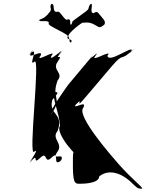

<svg xmlns="http://www.w3.org/2000/svg" viewBox="-20 -1114 900 1164"><path d="M702 -116C655 -169 444 -411 484 -459C515 -517 409 -439 442 -484C479 -534 399 -437 442 -482C490 -532 434 -450 484 -508C524 -555 620 -667 660 -715C732 -799 709 -740 779 -806C823 -849 738 -760 778 -808C784 -840 640 -728 631 -776C671 -823 519 -728 559 -776C594 -823 505 -729 544 -780L395 -602C393 -600 271 -431 294 -433C334 -480 262 -381 297 -432C359 -522 289 -514 329 -626C369 -673 293 -688 329 -739C373 -801 299 -737 349 -794C389 -841 306 -748 346 -796C377 -834 269 -728 292 -776C332 -823 186 -728 226 -776C248 -823 133 -743 170 -796C205 -846 128 -746 168 -794C218 -832 148 -709 188 -739C228 -786 148 -147 188 -195C228 -224 137 -102 168 -140C208 -187 130 -90 170 -138C219 -194 171 -106 225 -158C269 -201 247 -115 292 -158C345 -210 296 -100 346 -138C386 -185 309 -92 349 -140C379 -197 285 -132 329 -195C365 -245 289 -272 329 -320C369 -430 273 -416 297 -508C337 -555 336 -556 308 -556C297 -512 337 -439 344 -351C310 -310 460 -136 460 -177C463 -214 467 -204 443 -200C420 -200 422 -196 422 -96C424 1 436 0 464 0C487 0 581 -2 581 -44C632 -86 704 -74 772 -12C813 26 811 30 843 30C839 14 782 -26 702 -116ZM582 -1028C574 -1039 566 -1048 548 -1034C519 -1035 548 -1091 532 -1090C514 -1076 547 -1104 529 -1090C508 -1064 529 -1065 497 -1042C479 -1028 452 -1010 434 -996C406 -976 428 -986 410 -964C392 -950 432 -978 414 -964C396 -959 418 -1003 390 -996C372 -982 344 -1056 326 -1042C294 -1038 315 -1091 294 -1090C276 -1076 309 -1104 291 -1090C275 -1064 304 -1062 275 -1034C257 -1020 287 -1040 269 -1026C239 -998 250 -1009 219 -994C201 -980 237 -1004 219 -990C214 -978 280 -997 276 -973C258 -959 408 -905 390 -891C380 -871 428 -880 410 -858C392 -844 432 -872 414 -858C396 -853 406 -871 396 -891C378 -905 489 -987 481 -976C487 -975 519 -986 557 -962C586 -945 585 -944 612 -964C626 -985 602 -1002 582 -1028Z"/></svg>

Font: Hussar Przerywany
Style: Regular
Weight: 400
Foundry: Cannot Into Space Fonts
Version: Version 0.982